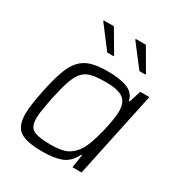

<svg xmlns="http://www.w3.org/2000/svg" viewBox="-174 -856 927 987"><g transform="rotate(30 289.5 -363.0)"><path d="M218 8Q126 8 86.5 -18Q47 -44 47 -118Q47 -144 52 -178.5Q57 -213 66 -257Q82 -336 100 -387Q118 -438 144 -466.5Q170 -495 208.5 -506.5Q247 -518 305 -518Q378 -518 421.5 -501Q465 -484 475 -440H480L502 -510H556L448 0H394L406 -78H401Q373 -23 328.5 -7.5Q284 8 218 8ZM239 -44Q303 -44 335.5 -60.5Q368 -77 391 -113Q405 -135 417 -170Q429 -205 438.5 -244Q448 -283 453 -316.5Q458 -350 458 -367Q458 -421 427.5 -443Q397 -465 325 -465Q275 -465 243 -458Q211 -451 190.5 -429.5Q170 -408 155.5 -366Q141 -324 126 -255Q118 -213 112.5 -181Q107 -149 107 -127Q107 -74 137 -59Q167 -44 239 -44ZM254 -600 156 -729V-734H216L292 -605V-600ZM445 -600 346 -729V-734H406L481 -605V-600Z"/></g></svg>

Font: Saira Light
Style: Italic
Weight: 300
Italic angle: -12°
Designer: Hector Gatti with collaboration of the Omnibus-Type team
Foundry: Omnibus-Type
Version: Version 1.100; ttfautohint (v1.8.3)